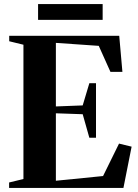

<svg xmlns="http://www.w3.org/2000/svg" viewBox="-20 -918 676 938"><path d="M94.5 -43.5V-699.5L25 -716.5V-743H562.5L578 -567H519.5L462.5 -694L253 -708.5V-398L384 -403L416.5 -511.5H449V-245H416.5L384 -360L253 -364.5V-35L483.5 -58L561.5 -216.5L623 -201.5L583 0H24.5V-26.5ZM481.5 -898V-821H166V-898Z"/></svg>

Font: Merriweather 120pt
Style: Bold
Weight: 700
Designer: Eben Sorkin
Foundry: Eben Sorkin
Version: Version 2.100